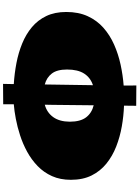

<svg xmlns="http://www.w3.org/2000/svg" viewBox="157 -990 937 1292"><g transform="rotate(-90 626.0 -344.5)"><path d="M696.3 104 559.6 103 560.5 21Q491.2 18.6 420.7 6.1Q350.1 -6.3 285.6 -31.5Q221.2 -56.6 170.7 -97.4Q120.1 -138.2 90.8 -197Q61.5 -255.9 61.5 -336.4Q61.5 -408.2 86.4 -463.6Q111.3 -519 154.1 -560.3Q196.8 -601.6 250 -630.6Q303.2 -659.7 360.4 -678.2Q417.5 -696.8 471.7 -707Q525.9 -717.3 569.8 -720.7Q569.8 -755.4 569.8 -792L707 -793L705.6 -720.7Q776.9 -716.3 846.9 -702.9Q917 -689.5 979 -664.1Q1041 -638.7 1088.6 -598.9Q1136.2 -559.1 1163.6 -502Q1190.9 -444.8 1190.9 -367.7Q1190.9 -285.2 1162.6 -223.4Q1134.3 -161.6 1085 -117.9Q1035.6 -74.2 971.9 -45.9Q908.2 -17.6 837.4 -2.2Q766.6 13.2 695.8 18.6ZM803.7 -362.3Q803.7 -429.7 776.6 -464.8Q749.5 -500 703.1 -512.2L698.2 -188Q749.5 -205.1 776.6 -247.6Q803.7 -290 803.7 -362.3ZM452.6 -344.2Q452.6 -272.5 481.9 -234.1Q511.2 -195.8 563 -183.1L565.9 -460.4Q566.4 -486.3 566.9 -512.2Q513.7 -497.6 483.4 -455.3Q453.1 -413.1 452.6 -344.2Z"/></g></svg>

Font: Seymour One
Style: Regular
Weight: 400
Designer: Vernon Adams
Foundry: Vernon Adams
Version: Version 1.100; ttfautohint (v1.8.4.7-5d5b);gftools[0.9.33]